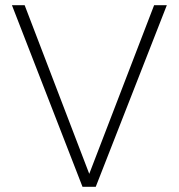

<svg xmlns="http://www.w3.org/2000/svg" viewBox="-20 -720 688 740"><path d="M298 0 26 -700H75L324 -50L574 -700H623L349 0Z"/></svg>

Font: DM Sans 11pt ExtraLight
Style: Regular
Weight: 250
Version: Version 4.004;gftools[0.9.30]